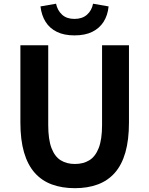

<svg xmlns="http://www.w3.org/2000/svg" viewBox="-20 -980 788 1014"><path d="M375.6 13.8Q307.5 13.8 254 -5.9Q200.6 -25.5 163.5 -67.2Q126.4 -109 107 -175Q87.7 -241 87.7 -332.8V-740.8H234.7V-319.8Q234.7 -243.4 251.9 -198.2Q269.1 -153 300.7 -133.5Q332.2 -114 375.6 -114Q419.5 -114 451.6 -133.5Q483.6 -153 501.3 -198.2Q519 -243.4 519 -319.8V-740.8H661.1V-332.8Q661.1 -241 642.2 -175Q623.2 -109 586.3 -67.2Q549.3 -25.5 496.2 -5.9Q443 13.8 375.6 13.8ZM373.3 -793.1Q318.3 -793.1 280.3 -811.8Q242.2 -830.5 220.8 -864.7Q199.3 -898.9 193.8 -946.1L276 -960.4Q283.6 -924.5 308 -902.3Q332.3 -880.1 373.3 -880.1Q414.3 -880.1 439.4 -902.3Q464.6 -924.5 471.4 -960.4L553.6 -946.1Q548.8 -898.9 527 -864.7Q505.1 -830.5 467.1 -811.8Q429.1 -793.1 373.3 -793.1Z"/></svg>

Font: Noto Sans HK Thin
Style: Regular
Weight: 100
Designer: Ryoko NISHIZUKA 西塚涼子 (kana, bopomofo & ideographs); Paul D. Hunt (Latin, Greek & Cyrillic); Sandoll Communications 산돌커뮤니
Foundry: Adobe
Version: Version 2.004-H2;hotconv 1.0.118;makeotfexe 2.5.65603